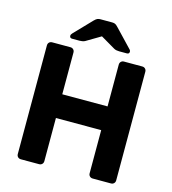

<svg xmlns="http://www.w3.org/2000/svg" viewBox="-129 -1006 994 1110"><g transform="rotate(15 368.5 -450.5)"><path d="M99 0Q88 0 81 -7Q74 -14 74 -25V-675Q74 -686 81 -693Q88 -700 99 -700H208Q219 -700 226 -693Q233 -686 233 -675V-425H504V-675Q504 -686 511 -693Q518 -700 529 -700H638Q649 -700 656 -693Q663 -686 663 -675V-25Q663 -14 656 -7Q649 0 638 0H529Q518 0 511 -7Q504 -14 504 -25V-283H233V-25Q233 -14 226 -7Q219 0 208 0ZM205 -750Q190 -750 190 -764Q190 -772 198 -780L298 -884Q309 -895 316.5 -898Q324 -901 333 -901H404Q414 -901 421.5 -898Q429 -895 439 -884L538 -780Q547 -772 547 -764Q547 -750 532 -750H487Q479 -750 470.5 -751.5Q462 -753 455 -757L368 -808L282 -757Q275 -753 266.5 -751.5Q258 -750 250 -750Z"/></g></svg>

Font: Rubik SemiBold
Style: Regular
Weight: 600
Designer: Hubert and Fischer
Foundry: Hubert and Fischer
Version: Version 2.300;gftools[0.9.30]